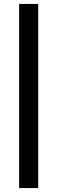

<svg xmlns="http://www.w3.org/2000/svg" viewBox="-20 -740 291 975"><path d="M77 215V-720H174V215Z"/></svg>

Font: Radio Canada Condensed Medium
Style: Regular
Weight: 500
Width: 3
Designer: Charles Daoud, Etienne Aubert Bonn, Alexandre Saumier Demers, Jacques Le Bailly
Foundry: Radio-Canada
Version: Version 2.104; ttfautohint (v1.8.4.7-5d5b);gftools[0.9.28.de